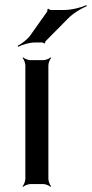

<svg xmlns="http://www.w3.org/2000/svg" viewBox="-20 -719 359 750"><path d="M169 -20V-464C169 -473 175 -488 180 -493L178 -495C173 -490 158 -484 149 -484H99C90 -484 75 -490 70 -495L68 -493C73 -488 79 -473 79 -464V-20C79 -11 73 4 68 9L70 11C75 6 90 0 99 0H149C158 0 173 6 178 11L180 9C175 4 169 -11 169 -20ZM230 -680H179C176 -680 170 -683 169 -685L165 -683C166 -681 165 -674 163 -672L100 -583C88 -565 63 -547 49 -540L51 -536C65 -544 94 -553 116 -553H145C147 -553 152 -551 152 -549L156 -551C155 -552 157 -557 159 -559L245 -646C265 -667 299 -687 319 -695L318 -699C298 -690 260 -680 230 -680Z"/></svg>

Font: Gamestation Storm
Style: Regular
Weight: 400
Designer: Jonas Hecksher
Foundry: Jonas Hecksher, Playtypeª, e-types AS
Version: Version 1.003